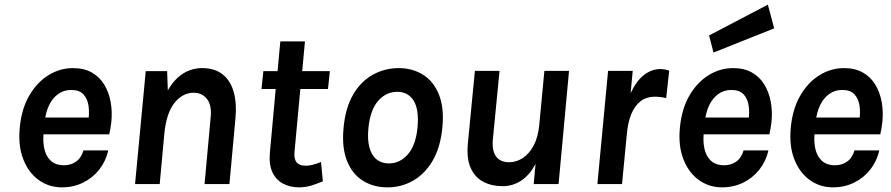

<svg xmlns="http://www.w3.org/2000/svg" viewBox="-20 -792 3834 826"><path d="M246.5 14Q190 14 146 -18Q102 -50 79.8 -107.8Q57.5 -165.5 65 -243Q72.5 -323 105.5 -380.2Q138.5 -437.5 188 -468.2Q237.5 -499 294 -499Q341.5 -499 375 -480Q408.5 -461 428.5 -428Q448.5 -395 456 -353.5Q463.5 -312 459 -267Q457.5 -253.5 455.2 -240.5Q453 -227.5 450 -214H144.5L169 -232.5Q163 -189 170 -154.8Q177 -120.5 198.2 -100.8Q219.5 -81 255.5 -81Q285 -81 307.5 -97Q330 -113 339 -145H446Q435 -98 406.8 -62.2Q378.5 -26.5 337.2 -6.2Q296 14 246.5 14ZM172.5 -270.5 152.5 -286.5H384.5L360 -272Q365 -305.5 361 -335.8Q357 -366 339.5 -385.5Q322 -405 286.5 -405Q254 -405 229.8 -387.2Q205.5 -369.5 191 -339Q176.5 -308.5 172.5 -270.5Z M561 0 607 -486H699L702 -403Q729 -451 766.8 -475Q804.5 -499 849.5 -499Q903.5 -499 937.5 -472.2Q971.5 -445.5 985.2 -397.2Q999 -349 993 -284L967 0H860L886 -284Q892 -338 871 -365.5Q850 -393 813.5 -393Q765 -393 730.2 -348.8Q695.5 -304.5 687 -217L667 0Z M1266.5 14Q1228 14 1197.8 -2Q1167.5 -18 1152 -51Q1136.5 -84 1141 -135L1168 -429.5L1188.5 -409H1105L1113 -486H1196.5L1172 -463.5L1186 -614H1292L1278 -463.5L1257.5 -486H1399L1391 -409H1249.5L1274 -429.5L1247 -139Q1244 -108.5 1256 -93.8Q1268 -79 1295 -79Q1308 -79 1324 -82.8Q1340 -86.5 1361 -95L1369 -12Q1343 -1 1318.5 6.5Q1294 14 1266.5 14Z M1647.5 14Q1587 14 1541.2 -14.5Q1495.5 -43 1472.8 -100Q1450 -157 1458 -242Q1466 -329 1499.8 -386Q1533.5 -443 1584.8 -471Q1636 -499 1695 -499Q1754 -499 1799.5 -470.8Q1845 -442.5 1868.2 -385.5Q1891.5 -328.5 1883 -242Q1874.5 -156.5 1840.8 -99.8Q1807 -43 1756.8 -14.5Q1706.5 14 1647.5 14ZM1653 -89Q1700.5 -89 1734.5 -127.8Q1768.5 -166.5 1776 -242Q1783.5 -319.5 1760 -358.2Q1736.5 -397 1689 -397Q1641 -397 1607 -358.2Q1573 -319.5 1565 -242Q1560 -192 1569.2 -157.8Q1578.5 -123.5 1600 -106.2Q1621.5 -89 1653 -89Z M2142 9Q2095.5 9 2059.5 -9.8Q2023.5 -28.5 2005 -69.2Q1986.5 -110 1993 -177L2023 -487H2129L2100 -189Q2096.5 -141.5 2115 -117.8Q2133.5 -94 2170 -94Q2201.5 -94 2229.2 -112.2Q2257 -130.5 2276 -166.2Q2295 -202 2300 -255L2322 -487H2428L2383 0H2276L2284 -87Q2258.5 -38.5 2222 -14.8Q2185.5 9 2142 9Z M2550 0 2596 -487H2702L2693 -391Q2717.5 -444 2750.5 -469.5Q2783.5 -495 2821.5 -495Q2831 -495 2840.2 -493.2Q2849.5 -491.5 2859 -488L2846 -370Q2834 -373 2821 -374.5Q2808 -376 2796.5 -376Q2762 -376 2737 -357.5Q2712 -339 2696.5 -302.8Q2681 -266.5 2676.5 -213L2656 0Z M3086.5 14Q3030 14 2986 -18Q2942 -50 2919.8 -107.8Q2897.5 -165.5 2905 -243Q2912.5 -323 2945.5 -380.2Q2978.5 -437.5 3028 -468.2Q3077.5 -499 3134 -499Q3181.5 -499 3215 -480Q3248.5 -461 3268.5 -428Q3288.5 -395 3296 -353.5Q3303.5 -312 3299 -267Q3297.5 -253.5 3295.2 -240.5Q3293 -227.5 3290 -214H2984.5L3009 -232.5Q3003 -189 3010 -154.8Q3017 -120.5 3038.2 -100.8Q3059.5 -81 3095.5 -81Q3125 -81 3147.5 -97Q3170 -113 3179 -145H3286Q3275 -98 3246.8 -62.2Q3218.5 -26.5 3177.2 -6.2Q3136 14 3086.5 14ZM3012.5 -270.5 2992.5 -286.5H3224.5L3200 -272Q3205 -305.5 3201 -335.8Q3197 -366 3179.5 -385.5Q3162 -405 3126.5 -405Q3094 -405 3069.8 -387.2Q3045.5 -369.5 3031 -339Q3016.5 -308.5 3012.5 -270.5ZM3049.5 -566 3030.5 -639.5 3283.5 -772 3310.5 -670Z M3563.5 14Q3507 14 3463 -18Q3419 -50 3396.8 -107.8Q3374.5 -165.5 3382 -243Q3389.5 -323 3422.5 -380.2Q3455.5 -437.5 3505 -468.2Q3554.5 -499 3611 -499Q3658.5 -499 3692 -480Q3725.5 -461 3745.5 -428Q3765.5 -395 3773 -353.5Q3780.5 -312 3776 -267Q3774.5 -253.5 3772.2 -240.5Q3770 -227.5 3767 -214H3461.5L3486 -232.5Q3480 -189 3487 -154.8Q3494 -120.5 3515.2 -100.8Q3536.5 -81 3572.5 -81Q3602 -81 3624.5 -97Q3647 -113 3656 -145H3763Q3752 -98 3723.8 -62.2Q3695.5 -26.5 3654.2 -6.2Q3613 14 3563.5 14ZM3489.5 -270.5 3469.5 -286.5H3701.5L3677 -272Q3682 -305.5 3678 -335.8Q3674 -366 3656.5 -385.5Q3639 -405 3603.5 -405Q3571 -405 3546.8 -387.2Q3522.5 -369.5 3508 -339Q3493.5 -308.5 3489.5 -270.5Z"/></svg>

Font: Karla
Style: Bold Italic
Weight: 700
Italic angle: -8°
Designer: Jonathan Pinhorn
Version: Version 2.004;gftools[0.9.33]